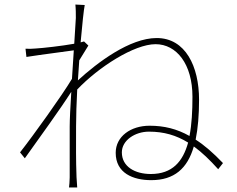

<svg xmlns="http://www.w3.org/2000/svg" viewBox="-20 -797 1040 843"><path d="M313 -718 306 -605C250 -595 170 -586 136 -584C123 -583 108 -582 92 -583L96 -547C166 -558 264 -570 304 -576L296 -451C254 -380 124 -199 68 -128L89 -102C155 -195 242 -314 293 -394C289 -329 286 -271 286 -242C286 -148 286 -114 286 -18C286 -2 284 19 283 26H319C318 11 317 -2 316 -19C313 -104 314 -141 314 -242C314 -289 316 -345 319 -404C412 -502 569 -603 663 -603C755 -603 825 -516 825 -372C825 -310 822 -251 812 -200C757 -231 701 -245 637 -245C554 -245 488 -198 488 -126C488 -37 564 -6 644 -6C745 -6 803 -57 831 -154C867 -128 901 -95 938 -54L959 -81C917 -125 878 -159 839 -184C849 -233 854 -291 854 -359C854 -506 794 -630 668 -630C550 -630 408 -523 322 -444L328 -532L368 -597L349 -615L334 -611C341 -691 348 -755 352 -775L311 -777C313 -758 313 -735 313 -718ZM806 -171C783 -88 737 -33 642 -33C573 -33 515 -65 515 -128C515 -181 573 -219 634 -219C700 -219 754 -203 806 -171Z"/></svg>

Font: Harano Aji Gothic ExtraLight
Style: Regular
Weight: 250
Foundry: Masamichi Hosoda
Version: HaranoAjiGothic-ExtraLight version 20230610;ttx 4.39.4